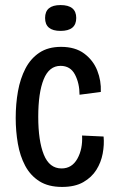

<svg xmlns="http://www.w3.org/2000/svg" viewBox="-20 -726 450 758"><path d="M225 12Q171 12 135.5 -10.5Q100 -33 79.5 -71.5Q59 -110 50.5 -159Q42 -208 42 -260Q42 -316 51 -366Q60 -416 80.5 -455.5Q101 -495 135.5 -518Q170 -541 221 -541Q277 -541 312.5 -514.5Q348 -488 364 -447.5Q380 -407 378 -363L294 -352Q294 -397 276 -431.5Q258 -466 219 -466Q174 -466 152.5 -413Q131 -360 131 -265Q131 -170 153 -115.5Q175 -61 223 -61Q264 -61 285.5 -99.5Q307 -138 304 -191L389 -187Q392 -155 385.5 -120Q379 -85 360.5 -55.5Q342 -26 309 -7Q276 12 225 12ZM219 -604Q158 -604 158 -655Q158 -706 219 -706Q281 -706 281 -655Q281 -604 219 -604Z"/></svg>

Font: Bricolage Grotesque 10pt Condensed
Style: Regular
Weight: 400
Width: 3
Designer: Mathieu Triay
Foundry: Atelier Triay
Version: Version 1.000; ttfautohint (v1.8.4.7-5d5b);gftools[0.9.29]